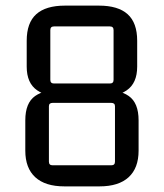

<svg xmlns="http://www.w3.org/2000/svg" viewBox="-20 -659 583 683"><path d="M334 4H209Q141 4 105.5 -28.5Q70 -61 70 -123V-231Q70 -293 105 -317.5Q140 -342 211 -342L217 -312Q150 -312 112.5 -337.5Q75 -363 75 -422V-514Q75 -578 109 -608.5Q143 -639 211 -639H332Q400 -639 434 -608.5Q468 -578 468 -514V-422Q468 -363 430.5 -337.5Q393 -312 325 -312L332 -342Q403 -342 438 -317.5Q473 -293 473 -231V-123Q473 -61 437.5 -28.5Q402 4 334 4ZM154 -84Q154 -71 167 -71H376Q389 -71 389 -84V-281Q389 -293 376 -293H167Q154 -293 154 -281ZM159 -375Q159 -362 172 -362H371Q384 -362 384 -375V-552Q384 -565 371 -565H172Q159 -565 159 -552Z"/></svg>

Font: Gemunu Libre ExtraLight
Style: Regular
Weight: 400
Version: Version 1.100